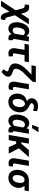

<svg xmlns="http://www.w3.org/2000/svg" viewBox="1946 -2808 1032 5044"><g transform="rotate(90 2462.0 -286.0)"><path d="M136.7 -535.2C134.8 -535.2 132.8 -535.2 131.3 -535.2C110.8 -535.2 88.9 -531.7 66.4 -525.4L59.6 -417.5C73.7 -418.9 84 -419.9 90.3 -419.9C91.3 -419.9 92.3 -419.9 93.3 -419.9C128.9 -418.5 151.4 -400.4 161.6 -365.7L208.5 -182.1L-40 203.1H104L249.5 -20.5L271.5 63.5L280.8 93.8C302.7 163.6 338.4 202.1 386.7 208.5C394.5 209.5 402.3 210.4 410.6 210.4C422.4 210.4 434.6 209 446.8 206.5L468.3 93.3H449.7C421.9 92.3 402.3 71.8 392.1 32.2L340.8 -161.6L579.1 -528.3H431.6L298.8 -322.8L276.9 -406.2C251.5 -494.1 207.5 -533.2 136.7 -535.2Z M906.7 -528.3 881.8 -463.9C856.9 -512.2 817.9 -536.6 765.6 -538.1C763.7 -538.1 761.7 -538.1 760.3 -538.1C721.2 -538.1 686 -528.3 654.3 -508.3C622.6 -488.3 595.7 -457 573.7 -415C551.8 -373 536.6 -324.7 528.8 -270L525.9 -248.5C524.4 -235.4 523.9 -222.2 523.9 -209C523.9 -202.1 523.9 -195.8 524.4 -189C525.9 -151.4 533.2 -116.7 546.9 -85.9C574.2 -23.9 626 9.8 692.4 10.3C693.8 10.3 694.8 10.3 696.3 10.3C745.6 10.3 790.5 -12.7 835 -71.3C848.1 -18.6 887.7 7.8 940.9 9.3C942.4 9.3 943.8 9.3 945.8 9.3C963.9 9.3 980.5 5.9 996.1 -1L994.6 -108.9C989.7 -107.9 986.3 -107.4 984.4 -107.4C983.9 -107.4 983.9 -107.4 983.4 -107.4C971.2 -107.9 964.8 -116.7 964.4 -133.3C964.4 -134.8 964.4 -136.7 964.4 -138.2C964.4 -147.9 965.8 -161.6 968.8 -178.7L1028.3 -528.3ZM664.6 -246.1C670.9 -292.5 679.7 -328.1 691.4 -352.1C714.4 -400.4 747.6 -424.3 790.5 -424.3C791.5 -424.3 793 -424.3 793.9 -424.3C827.6 -422.9 851.1 -406.2 864.3 -373.5L823.7 -149.9C797.4 -118.7 767.6 -103 734.4 -103C733.4 -103 732.4 -103 731.4 -103C685.1 -104.5 661.6 -137.2 661.6 -202.1C661.6 -202.6 661.6 -203.1 661.6 -203.6L662.1 -216.3Z M1574.7 -528.3H1111.3L1091.3 -415H1248.5L1207 -161.6C1206.1 -152.8 1205.6 -144 1205.6 -135.7C1205.6 -96.7 1216.3 -63 1237.3 -34.7C1258.3 -6.8 1292 7.8 1338.4 9.3C1340.3 9.3 1341.8 9.3 1343.8 9.3C1371.6 9.3 1398.4 4.4 1423.3 -4.9L1418.5 -114.3C1401.4 -109.4 1387.2 -106.9 1376.5 -106.9C1374.5 -106.9 1372.6 -106.9 1371.1 -106.9C1351.6 -107.9 1341.8 -119.1 1341.8 -140.6L1342.8 -159.2L1386.7 -415H1555.2Z M1676.3 -710.9 1656.2 -597.7 1899.4 -596.7 1778.3 -480.5C1720.2 -421.4 1678.2 -368.7 1652.3 -322.3C1626.5 -275.9 1611.8 -229.5 1607.9 -183.1C1607.4 -176.3 1606.9 -169.9 1606.9 -163.6C1606.9 -88.9 1649.4 -36.6 1734.9 -7.3L1777.3 5.9L1794.4 12.2C1808.1 18.1 1814.9 27.8 1814.9 40.5C1814.9 43.5 1814.5 45.9 1814 48.8C1810.1 68.8 1796.9 90.3 1774.9 113.8L1757.3 132.3L1826.7 190.4C1905.3 139.2 1952.1 77.1 1955.6 20C1955.6 18.1 1955.6 15.6 1955.6 13.7C1955.6 -31.2 1929.2 -64.5 1876 -85.9L1797.9 -114.3C1775.9 -122.6 1762.2 -132.3 1755.9 -144.5C1750 -156.7 1746.6 -169.4 1746.6 -183.1C1746.6 -189.5 1747.6 -196.8 1748.5 -204.1C1756.8 -262.2 1788.6 -320.3 1842.8 -377.9L2084.5 -623.5L2099.6 -710.9Z M2148.4 -528.3 2085.4 -150.4C2085 -143.1 2084.5 -135.7 2084.5 -128.9C2084.5 -91.3 2094.7 -60.1 2115.7 -34.7C2136.7 -9.3 2169.9 3.9 2214.4 4.4C2216.8 4.4 2218.8 4.4 2221.2 4.4C2248 4.4 2272.5 0.5 2293.5 -6.8L2302.7 -114.7C2286.1 -112.3 2273.4 -111.3 2264.6 -111.3C2263.7 -111.3 2262.7 -111.3 2261.7 -111.3C2244.1 -111.8 2233.4 -116.2 2229.5 -123.5C2225.6 -130.9 2223.6 -139.6 2223.6 -149.9C2223.6 -153.8 2224.1 -158.7 2224.6 -163.6L2286.1 -528.3Z M2522 -606C2522 -604 2522 -602.1 2522 -600.1C2522 -552.2 2546.4 -510.3 2589.4 -482.4L2589.8 -474.1C2537.6 -464.8 2494.6 -439.9 2460.4 -399.9C2425.8 -359.9 2405.8 -309.1 2399.9 -247.6C2398.9 -237.3 2398.4 -227.5 2398.4 -217.8C2398.4 -156.7 2416.5 -104 2452.6 -59.6C2488.3 -15.1 2541 8.3 2610.8 10.3C2613.3 10.3 2616.2 10.3 2618.7 10.3C2663.6 10.3 2705.6 -0.5 2744.1 -22.5C2783.2 -44.4 2815.4 -76.7 2841.3 -118.2C2867.2 -159.7 2882.8 -205.6 2888.7 -256.8L2890.1 -266.6C2891.1 -277.3 2891.6 -287.6 2891.6 -297.4C2891.6 -409.2 2830.6 -492.2 2708 -546.4L2689 -555.7C2663.6 -568.4 2650.4 -583.5 2650.4 -600.6C2650.4 -603.5 2650.9 -606.4 2651.9 -609.9C2659.2 -640.6 2692.4 -660.2 2742.7 -660.2C2743.7 -660.2 2745.1 -660.2 2746.1 -660.2C2776.9 -660.2 2811 -652.3 2849.6 -636.7L2860.4 -745.6C2810.1 -760.3 2767.6 -768.1 2733.4 -768.6C2731.9 -768.6 2731 -768.6 2729.5 -768.6C2670.4 -768.6 2621.6 -753.9 2582.5 -725.1C2543.9 -695.8 2523.4 -656.2 2522 -606ZM2538.6 -208.5C2538.6 -210.4 2538.6 -212.9 2538.6 -214.8C2538.6 -230.5 2539.6 -248 2541.5 -268.1C2548.3 -316.9 2563.5 -355.5 2587.4 -383.3C2611.3 -411.1 2641.1 -425.3 2676.8 -426.3C2717.3 -412.1 2742.2 -380.9 2751.5 -333L2753.4 -320.3C2753.9 -313.5 2754.4 -306.6 2754.4 -298.8C2754.4 -288.1 2753.9 -276.4 2752.4 -263.7C2745.1 -212.4 2729.5 -172.4 2706.1 -144.5C2682.6 -116.7 2654.3 -102.5 2621.6 -102.5C2620.6 -102.5 2619.1 -102.5 2618.2 -102.5C2567.9 -104 2540 -144 2538.6 -208.5Z M3219.2 -613.3H3307.1L3414.1 -781.7H3283.7ZM3331.1 -528.3 3306.2 -463.9C3281.2 -512.2 3242.2 -536.6 3189.9 -538.1C3188 -538.1 3186 -538.1 3184.6 -538.1C3145.5 -538.1 3110.4 -528.3 3078.6 -508.3C3046.9 -488.3 3020 -457 2998 -415C2976.1 -373 2960.9 -324.7 2953.1 -270L2950.2 -248.5C2948.7 -235.4 2948.2 -222.2 2948.2 -209C2948.2 -202.1 2948.2 -195.8 2948.7 -189C2950.2 -151.4 2957.5 -116.7 2971.2 -85.9C2998.5 -23.9 3050.3 9.8 3116.7 10.3C3118.2 10.3 3119.1 10.3 3120.6 10.3C3169.9 10.3 3214.8 -12.7 3259.3 -71.3C3272.5 -18.6 3312 7.8 3365.2 9.3C3366.7 9.3 3368.2 9.3 3370.1 9.3C3388.2 9.3 3404.8 5.9 3420.4 -1L3418.9 -108.9C3414.1 -107.9 3410.6 -107.4 3408.7 -107.4C3408.2 -107.4 3408.2 -107.4 3407.7 -107.4C3395.5 -107.9 3389.2 -116.7 3388.7 -133.3C3388.7 -134.8 3388.7 -136.7 3388.7 -138.2C3388.7 -147.9 3390.1 -161.6 3393.1 -178.7L3452.6 -528.3ZM3088.9 -246.1C3095.2 -292.5 3104 -328.1 3115.7 -352.1C3138.7 -400.4 3171.9 -424.3 3214.8 -424.3C3215.8 -424.3 3217.3 -424.3 3218.3 -424.3C3252 -422.9 3275.4 -406.2 3288.6 -373.5L3248 -149.9C3221.7 -118.7 3191.9 -103 3158.7 -103C3157.7 -103 3156.7 -103 3155.8 -103C3109.4 -104.5 3085.9 -137.2 3085.9 -202.1C3085.9 -202.6 3085.9 -203.1 3085.9 -203.6L3086.4 -216.3Z M3806.2 0H3975.1L3835.9 -266.6L4066.9 -528.3H3882.8L3714.4 -329.6H3679.2L3714.4 -528.3H3576.2L3484.4 0H3622.6L3656.2 -194.8H3716.3Z M4160.6 -528.3 4097.7 -150.4C4097.2 -143.1 4096.7 -135.7 4096.7 -128.9C4096.7 -91.3 4106.9 -60.1 4127.9 -34.7C4148.9 -9.3 4182.1 3.9 4226.6 4.4C4229 4.4 4231 4.4 4233.4 4.4C4260.3 4.4 4284.7 0.5 4305.7 -6.8L4314.9 -114.7C4298.3 -112.3 4285.6 -111.3 4276.9 -111.3C4275.9 -111.3 4274.9 -111.3 4273.9 -111.3C4256.3 -111.8 4245.6 -116.2 4241.7 -123.5C4237.8 -130.9 4235.8 -139.6 4235.8 -149.9C4235.8 -153.8 4236.3 -158.7 4236.8 -163.6L4298.3 -528.3Z M4963.9 -528.3 4681.6 -528.8C4606.9 -528.8 4543.9 -504.9 4493.7 -457C4443.4 -408.7 4413.1 -345.7 4403.8 -268.1L4402.8 -257.3C4401.4 -244.6 4400.9 -232.4 4400.9 -220.2C4400.9 -184.6 4407.7 -148.9 4420.9 -113.3C4434.6 -77.6 4458 -48.3 4491.2 -25.4C4523.9 -2.4 4563.5 9.3 4609.4 9.8C4611.3 9.8 4613.3 9.8 4615.2 9.8C4684.1 9.8 4742.7 -13.7 4792 -60.5C4841.3 -107.4 4869.1 -170.9 4876.5 -250.5C4877 -254.9 4877 -259.3 4877 -263.7C4877 -309.6 4863.8 -354.5 4823.2 -413.1L4943.4 -414.1ZM4543 -272.5C4557.1 -364.3 4604.5 -414.6 4668 -414.6C4669.4 -414.6 4670.4 -414.6 4671.9 -414.6C4718.8 -413.1 4744.6 -375.5 4744.6 -316.4L4742.7 -270L4741.2 -259.8C4735.8 -210.9 4722.2 -172.4 4700.7 -144.5C4679.2 -116.7 4652.3 -102.5 4620.1 -102.5C4619.1 -102.5 4617.7 -102.5 4616.7 -102.5C4566.4 -104 4538.6 -143.6 4538.6 -206.1C4538.6 -209 4538.6 -211.9 4538.6 -214.8C4538.6 -229 4539.1 -242.7 4540.5 -255.4Z"/></g></svg>

Font: Roboto
Style: Bold Italic
Weight: 700
Italic angle: -12°
Designer: Google
Version: Version 2.137; 2017